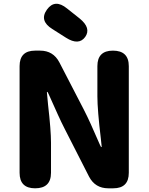

<svg xmlns="http://www.w3.org/2000/svg" viewBox="-20 -1019 804 1039"><path d="M170 0Q86 0 86 -84V-661Q86 -745 170 -745H197Q268 -745 301 -682L433 -427Q453 -388 471 -348L520 -237Q526 -223 528.5 -223Q531 -223 530 -228L526 -266Q507 -424 507 -498V-661Q507 -745 591 -745Q677 -745 677 -661V-84Q677 0 593 0H566Q495 0 462 -63L331 -320Q311 -359 293 -399L244 -508Q238 -522 235.5 -522Q233 -522 234 -517L240 -453Q256 -313 256 -247V-84Q256 0 170 0ZM441 -819Q406 -771 337 -815L263 -862Q191 -907 234 -967Q277 -1027 343 -973L411 -919Q475 -867 441 -819Z"/></svg>

Font: Resource Han Rounded TW Heavy
Style: Regular
Weight: 900
Designer: Cyano Hao (round all glyphs); Ryoko NISHIZUKA 西塚涼子 (kana, bopomofo & ideographs); Paul D. Hunt (Latin, Greek & Cyrillic)
Foundry: Cyano Hao
Version: 0.990